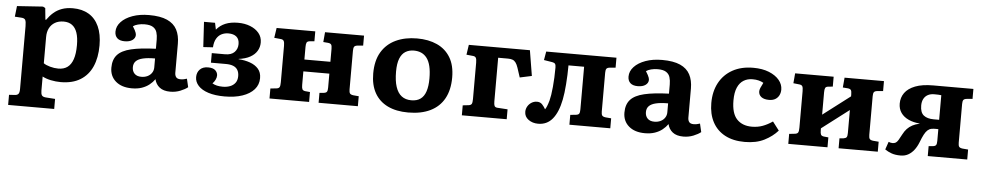

<svg xmlns="http://www.w3.org/2000/svg" viewBox="-41 -871 7263 1420"><g transform="rotate(5 3590.5 -161.0)"><path d="M38.5 216V141L85 138Q100.5 136.5 108.2 127Q116 117.5 116 89.5V-375Q116 -409 109.2 -421.7Q102.5 -434.5 77.5 -435.5L31 -438.5L40 -518L232 -531L249.5 -521.5L258 -436H263.5Q285 -467 311.3 -489.8Q337.5 -512.5 372.5 -525.3Q407.5 -538 453.5 -538Q522.5 -538 571.8 -508.8Q621 -479.5 647.3 -422Q673.5 -364.5 673.5 -281Q673.5 -190 644 -123.8Q614.5 -57.5 556 -21.8Q497.5 14 410.5 14Q373.5 14 336.8 6.3Q300 -1.5 274.5 -15.5V89Q274.5 113 281.5 123.7Q288.5 134.5 310 136.5L380.5 141.5V216ZM384.5 -84Q425 -84 452 -103.5Q479 -123 493 -163.8Q507 -204.5 507 -268.5Q507 -324.5 494.5 -361Q482 -397.5 457 -415.7Q432 -434 394.5 -434Q356.5 -434 329.8 -418.2Q303 -402.5 288.8 -374.7Q274.5 -347 274.5 -309V-114Q291.5 -101.5 322.8 -92.8Q354 -84 384.5 -84Z M939 14Q863 14 819 -24Q775 -62 775 -125Q775 -185.5 806.7 -220.8Q838.5 -256 908.2 -272.5Q978 -289 1091 -293V-361Q1091 -391.5 1083.7 -415Q1076.5 -438.5 1055.3 -452.2Q1034 -466 992.5 -466Q967 -466 943.8 -460Q920.5 -454 907 -444Q917 -428.5 923 -416.7Q929 -405 931.8 -396.5Q934.5 -388 934.5 -382Q934.5 -358.5 913.5 -343.2Q892.5 -328 855.5 -328Q819 -328 800.5 -345.2Q782 -362.5 782 -393Q782 -433 812.5 -465.7Q843 -498.5 896.8 -517.8Q950.5 -537 1019.5 -537Q1103.5 -537 1154 -514.3Q1204.5 -491.5 1227 -448.5Q1249.5 -405.5 1249.5 -345V-129Q1249.5 -108.5 1259 -96.3Q1268.5 -84 1292 -84Q1305 -84 1316 -86.3Q1327 -88.5 1339 -92.5L1353.5 -30.5Q1333.5 -14 1298.5 0Q1263.5 14 1224 14Q1173.5 14 1144.8 -8.5Q1116 -31 1107.5 -68.5Q1091.5 -45.5 1068 -26.8Q1044.5 -8 1012.5 3Q980.5 14 939 14ZM1001 -77Q1027 -77 1047.3 -86.8Q1067.5 -96.5 1079.2 -114.3Q1091 -132 1091 -154.5V-221Q1036 -221 1001.3 -212.7Q966.5 -204.5 949.8 -187.5Q933 -170.5 933 -142.5Q933 -113 950.5 -95Q968 -77 1001 -77Z M1627 14Q1556.5 14 1506.7 -2Q1457 -18 1431.2 -46.5Q1405.5 -75 1405.5 -110.5Q1405.5 -145 1427 -167.3Q1448.5 -189.5 1487.5 -189.5Q1525.5 -189.5 1542.3 -173Q1559 -156.5 1559 -135.5Q1559 -120 1550.8 -103.3Q1542.5 -86.5 1530 -74.5Q1545 -65.5 1564 -61Q1583 -56.5 1608 -56.5Q1637 -56.5 1661.2 -65.5Q1685.5 -74.5 1700.2 -94Q1715 -113.5 1715 -144.5Q1715 -171.5 1704.2 -189.7Q1693.5 -208 1671.7 -217Q1650 -226 1616 -226H1505.5V-297H1603.5Q1651 -297 1674 -321Q1697 -345 1697 -380.5Q1697 -417 1675.7 -435Q1654.5 -453 1615.5 -453Q1589 -453 1566 -442Q1543 -431 1528 -406.2Q1513 -381.5 1510.5 -340.5L1439 -336L1428 -522.5H1510L1520.5 -472.5Q1547 -505 1586.3 -521.3Q1625.5 -537.5 1680 -537.5Q1730 -537.5 1770.5 -521.5Q1811 -505.5 1835.3 -476.3Q1859.5 -447 1859.5 -406.5Q1859.5 -372 1842.5 -343.8Q1825.5 -315.5 1791.8 -296.8Q1758 -278 1707 -271.5V-269.5Q1753.5 -266.5 1792.3 -252.8Q1831 -239 1854.3 -212.5Q1877.5 -186 1877.5 -143.5Q1877.5 -94.5 1846.3 -59.3Q1815 -24 1759 -5Q1703 14 1627 14Z M1960 0V-74L2006 -79Q2022.5 -81 2027.7 -91Q2033 -101 2033 -127V-397Q2033 -423 2027.2 -433.2Q2021.5 -443.5 2006 -445L1956 -450L1967 -524H2254V-450.5L2217.5 -447Q2201.5 -445 2196.8 -435Q2192 -425 2192 -402.5V-309.5H2385V-405.5Q2385 -428.5 2379.2 -437Q2373.5 -445.5 2356.5 -447.5L2320 -450.5L2326.5 -524H2616V-450L2576 -446.5Q2556 -444.5 2550 -435.5Q2544 -426.5 2544 -405.5V-118.5Q2544 -97.5 2550 -88.8Q2556 -80 2576 -77.5L2616 -74V0H2324.5V-73.5L2356.5 -76.5Q2373.5 -78.5 2379.2 -87Q2385 -95.5 2385 -118.5V-221.5H2192V-121.5Q2192 -99 2196.8 -89.3Q2201.5 -79.5 2217.5 -77L2254 -73.5V0Z M2990 14Q2901 14 2837.8 -16.7Q2774.5 -47.5 2741.2 -106.7Q2708 -166 2708 -251Q2708 -347 2745.7 -410.3Q2783.5 -473.5 2851.5 -505.5Q2919.5 -537.5 3009.5 -537.5Q3094.5 -537.5 3158 -508.5Q3221.5 -479.5 3257 -420.8Q3292.5 -362 3292.5 -272Q3292.5 -180 3257.3 -116Q3222 -52 3154.3 -19Q3086.5 14 2990 14ZM3005.5 -78Q3047 -78 3073.5 -97Q3100 -116 3112.7 -154.3Q3125.5 -192.5 3125.5 -250Q3125.5 -303.5 3116.5 -341Q3107.5 -378.5 3090 -401.5Q3072.5 -424.5 3048.3 -435.2Q3024 -446 2993.5 -446Q2957.5 -446 2930.8 -429.5Q2904 -413 2889.5 -376.5Q2875 -340 2875 -279.5Q2875 -211.5 2889.8 -166.8Q2904.5 -122 2933.5 -100Q2962.5 -78 3005.5 -78Z M3388 0V-74L3432.5 -79Q3449 -81.5 3454.2 -91.3Q3459.5 -101 3459.5 -127V-396.5Q3459.5 -422.5 3453.7 -432.7Q3448 -443 3432.5 -444.5L3383 -449.5L3394 -523.5H3847.5L3878.5 -335L3790 -316L3767 -386.5Q3759 -410.5 3749.2 -423.7Q3739.5 -437 3726 -442.2Q3712.5 -447.5 3691.5 -447.5H3618.5V-123Q3618.5 -100.5 3623.3 -90.3Q3628 -80 3644 -78.5L3721 -73.5V0Z M3955 13Q3913 13 3883 -9Q3853 -31 3853 -67Q3853 -88 3863.7 -106.8Q3874.5 -125.5 3893 -137Q3911.5 -148.5 3934 -148.5Q3957.5 -148.5 3972.3 -132.5Q3987 -116.5 3997 -98Q4003 -105 4010 -122Q4017 -139 4024.5 -165Q4029 -182 4033.3 -208.5Q4037.5 -235 4040.5 -268Q4043.5 -301 4045.3 -337.8Q4047 -374.5 4047 -412Q4047 -431 4041.3 -439.2Q4035.5 -447.5 4019.5 -450L3957.5 -460L3968.5 -524H4490V-450L4448.5 -446.5Q4428.5 -444.5 4422.5 -435.5Q4416.5 -426.5 4416.5 -405.5V-118.5Q4416.5 -97.5 4422.5 -88.8Q4428.5 -80 4448.5 -77.5L4490 -74V0H4186.5V-73L4229 -77.5Q4246 -79.5 4251.7 -88Q4257.5 -96.5 4257.5 -119.5V-436.5H4141.5Q4141.5 -401.5 4140 -365.7Q4138.5 -330 4136 -296.5Q4133.5 -263 4129.8 -233.5Q4126 -204 4121.5 -181.5Q4112 -133.5 4097 -97.3Q4082 -61 4061.5 -36.3Q4041 -11.5 4014.5 0.7Q3988 13 3955 13Z M4748 14Q4672 14 4628 -24Q4584 -62 4584 -125Q4584 -185.5 4615.7 -220.8Q4647.5 -256 4717.2 -272.5Q4787 -289 4900 -293V-361Q4900 -391.5 4892.7 -415Q4885.5 -438.5 4864.3 -452.2Q4843 -466 4801.5 -466Q4776 -466 4752.8 -460Q4729.5 -454 4716 -444Q4726 -428.5 4732 -416.7Q4738 -405 4740.8 -396.5Q4743.5 -388 4743.5 -382Q4743.5 -358.5 4722.5 -343.2Q4701.5 -328 4664.5 -328Q4628 -328 4609.5 -345.2Q4591 -362.5 4591 -393Q4591 -433 4621.5 -465.7Q4652 -498.5 4705.8 -517.8Q4759.5 -537 4828.5 -537Q4912.5 -537 4963 -514.3Q5013.5 -491.5 5036 -448.5Q5058.5 -405.5 5058.5 -345V-129Q5058.5 -108.5 5068 -96.3Q5077.5 -84 5101 -84Q5114 -84 5125 -86.3Q5136 -88.5 5148 -92.5L5162.5 -30.5Q5142.5 -14 5107.5 0Q5072.5 14 5033 14Q4982.5 14 4953.8 -8.5Q4925 -31 4916.5 -68.5Q4900.5 -45.5 4877 -26.8Q4853.5 -8 4821.5 3Q4789.5 14 4748 14ZM4810 -77Q4836 -77 4856.3 -86.8Q4876.5 -96.5 4888.2 -114.3Q4900 -132 4900 -154.5V-221Q4845 -221 4810.3 -212.7Q4775.5 -204.5 4758.8 -187.5Q4742 -170.5 4742 -142.5Q4742 -113 4759.5 -95Q4777 -77 4810 -77Z M5488.5 14Q5402.5 14 5342 -18.3Q5281.5 -50.5 5249.7 -110.3Q5218 -170 5218 -251.5Q5218 -337.5 5252.5 -401.8Q5287 -466 5351.5 -502Q5416 -538 5505.5 -538Q5573 -538 5622.3 -518Q5671.5 -498 5698.3 -465.7Q5725 -433.5 5725 -395Q5725 -372.5 5715.8 -353.5Q5706.5 -334.5 5688 -323Q5669.5 -311.5 5640.5 -311.5Q5604 -311.5 5583.8 -326.7Q5563.5 -342 5563.5 -368.5Q5563.5 -379 5569.5 -394Q5575.5 -409 5588.5 -433.5Q5572 -443 5552.3 -448Q5532.5 -453 5507 -453Q5470 -453 5441.3 -435.7Q5412.5 -418.5 5396 -381.5Q5379.5 -344.5 5379.5 -285Q5379.5 -189 5420 -146Q5460.5 -103 5531.5 -103Q5575 -103 5611.5 -116.5Q5648 -130 5684.5 -155L5733 -91.5Q5694 -47 5634 -16.5Q5574 14 5488.5 14Z M5811.5 0V-74L5856 -79Q5872.5 -81.5 5877.7 -91.3Q5883 -101 5883 -127V-397Q5883 -423 5877.7 -433Q5872.5 -443 5856 -445L5810 -450L5816.5 -524H6102.5V-450.5L6067.5 -447Q6051.5 -445 6046.8 -435Q6042 -425 6042 -402.5V-237L6243.5 -390.5V-405.5Q6243.5 -428.5 6237.7 -437Q6232 -445.5 6215 -447.5L6177 -450.5L6183.5 -524H6476V-450L6434.5 -446.5Q6414.5 -444.5 6408.5 -435.5Q6402.5 -426.5 6402.5 -405.5V-118.5Q6402.5 -97.5 6408.5 -88.8Q6414.5 -80 6434.5 -77.5L6476 -74V0H6185V-73.5L6215 -76.5Q6232 -79 6237.7 -87.3Q6243.5 -95.5 6243.5 -118.5V-289L6042 -135.5V-121.5Q6042 -99 6046.8 -89.3Q6051.5 -79.5 6067.5 -77L6102.5 -73.5V0Z M6646 13.5Q6606 13.5 6578.5 3.5Q6551 -6.5 6529.5 -21.5L6549.5 -79.5Q6556.5 -76.5 6563.7 -74.8Q6571 -73 6578 -73Q6593 -73 6602.5 -78.8Q6612 -84.5 6621.5 -99.8Q6631 -115 6645.5 -143.5Q6658 -168 6674.5 -185.5Q6691 -203 6713.2 -214.7Q6735.5 -226.5 6764.5 -233L6767 -234.5Q6720 -238 6683.5 -254.8Q6647 -271.5 6626.7 -300.5Q6606.5 -329.5 6606.5 -369Q6606.5 -414 6631.5 -448.8Q6656.5 -483.5 6708.5 -503.8Q6760.5 -524 6842 -524H7140V-450L7098.5 -446.5Q7078.5 -444.5 7072.5 -435.5Q7066.5 -426.5 7066.5 -405.5V-118.5Q7066.5 -97.5 7072.5 -88.8Q7078.5 -80 7098.5 -77.5L7140 -74V0H6847V-73.5L6879 -76.5Q6896 -78.5 6901.7 -87Q6907.5 -95.5 6907.5 -118.5V-205Q6899.5 -205.5 6890.2 -205.5Q6881 -205.5 6872 -205Q6863 -204.5 6856.5 -203Q6841 -200 6828 -188.5Q6815 -177 6803.3 -154.7Q6791.5 -132.5 6777.5 -95.5Q6764.5 -62.5 6745.5 -38Q6726.5 -13.5 6702 0Q6677.5 13.5 6646 13.5ZM6867 -274.5H6907.5V-457Q6898 -458.5 6884.7 -459Q6871.5 -459.5 6854.5 -459.5Q6827 -459.5 6807 -448.5Q6787 -437.5 6776.5 -417Q6766 -396.5 6766 -368.5Q6766 -316.5 6792.5 -295.5Q6819 -274.5 6867 -274.5Z"/></g></svg>

Font: Literata Variable Black
Style: Regular
Weight: 900
Designer: Latin by Veronika Burian and Jose Scaglione. Greek by Irene Vlachou. Cyrillic by Vera Evstafieva.
Foundry: TypeTogether
Version: Version 3.021